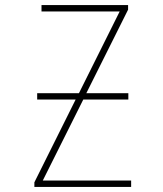

<svg xmlns="http://www.w3.org/2000/svg" viewBox="-20 -734 640 754"><path d="M495 -25V0H115V-18L277 -343H126V-368H290L450 -689H143V-714H483V-696L319 -368H484V-343H307L148 -25Z"/></svg>

Font: Noto Sans Mono UI Thin
Style: Regular
Weight: 250
Monospace: yes
Designer: Monotype Design team
Foundry: Monotype Imaging Inc.
Version: Version 1.000